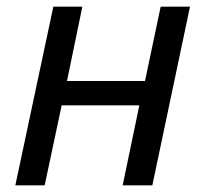

<svg xmlns="http://www.w3.org/2000/svg" viewBox="-20 -556 612 576"><path d="M26 0 140 -536H227L181 -313H415L462 -536H550L437 0H348L398 -240H165L114 0Z"/></svg>

Font: Noto Sans Display
Style: Italic
Weight: 400
Italic angle: -12°
Designer: Monotype Design Team
Foundry: Monotype Imaging Inc.
Version: Version 2.003